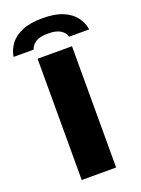

<svg xmlns="http://www.w3.org/2000/svg" viewBox="-229 -1025 810 1101"><g transform="rotate(-20 176.0 -474.5)"><path d="M71 0V-740H281V0ZM-55 -797Q-48 -839.5 -22 -874Q4 -908.5 52.8 -928.8Q101.5 -949 176 -949Q250.5 -949 299.2 -928.8Q348 -908.5 374 -874Q400 -839.5 407 -797H284.5Q277.5 -822 252 -838.8Q226.5 -855.5 176 -855.5Q125 -855.5 100 -838.8Q75 -822 67.5 -797Z"/></g></svg>

Font: Encode Sans Exp XBd
Style: Regular
Weight: 800
Width: 7
Designer: Multiple Designers
Foundry: Impallari Type
Version: Version 3.002; ttfautohint (v1.8.3) -l 8 -r 50 -G 200 -x 14 